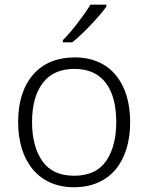

<svg xmlns="http://www.w3.org/2000/svg" viewBox="-20 -786 630 816"><path d="M432.1 -766.1H364.3C338.9 -723.6 283.7 -650.9 247.1 -615.2V-606H287.1C336.4 -645.5 402.8 -716.8 432.1 -757.8ZM533.2 -267.1C533.2 -431.2 450.2 -542 297.9 -542C222.7 -542 163.6 -517.6 121.1 -469.2C78.6 -420.4 57.1 -353 57.1 -267.1C57.1 -98.6 146 9.8 293.9 9.8C448.2 9.8 533.2 -100.1 533.2 -267.1ZM116.2 -267.1C116.2 -337.9 131.3 -393.1 161.6 -433.1C191.9 -473.1 236.8 -493.2 296.9 -493.2C422.9 -493.2 474.1 -398.9 474.1 -267.1C474.1 -199.2 460 -144 431.2 -102.1C402.3 -60.1 356.9 -39.1 294.9 -39.1C233.9 -39.1 188.5 -60.1 159.7 -101.6C130.9 -143.1 116.2 -198.2 116.2 -267.1Z"/></svg>

Font: Noto Reveo Sans
Style: Regular
Weight: 300
Designer: Monotype Design Team
Foundry: Monotype Imaging Inc.
Version: Version 2.007